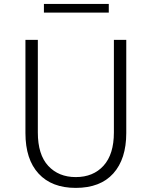

<svg xmlns="http://www.w3.org/2000/svg" viewBox="-20 -916 753 954"><path d="M198.2 -853.5V-896.5H520.5V-853.5ZM106.4 -254.9V-717.8H168V-257.8Q168 -147.5 219.7 -91.8Q271.5 -36.1 356.4 -36.1Q443.4 -36.1 494.6 -92.8Q545.9 -149.4 545.9 -257.8V-717.8H607.4V-254.9Q607.4 -126 543 -54.2Q478.5 17.6 356.4 17.6Q237.3 17.6 171.9 -53.2Q106.4 -124 106.4 -254.9Z"/></svg>

Font: Gothic A1 Light
Style: Regular
Weight: 300
Version: Version 2.50